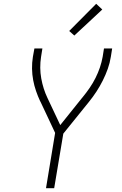

<svg xmlns="http://www.w3.org/2000/svg" viewBox="-20 -990 640 1010"><path d="M222 0 270 -291 192 -457Q192 -457 191.5 -457Q191 -457 191 -457V-458Q179 -484 169.5 -511.5Q160 -539 154.5 -568.5Q149 -598 148.5 -629Q148 -660 153 -691L161 -735H203L196 -691Q187 -633 197 -577.5Q207 -522 230 -474L297 -332L414 -478Q414 -478 414.5 -478Q415 -478 415 -478V-479Q434 -502 451.5 -527.5Q469 -553 482.5 -580Q496 -607 505.5 -635Q515 -663 520 -691L527 -735H570L563 -691Q558 -659 547 -628Q536 -597 521 -567Q506 -537 487.5 -508.5Q469 -480 447 -453L313 -287L265 0ZM371 -803 344 -827 486 -970 518 -940Z"/></svg>

Font: Iosevka Curly XLtEx
Style: Italic
Weight: 200
Width: 7
Italic angle: -9°
Monospace: yes
Designer: Belleve Invis
Foundry: Belleve Invis
Version: Version 11.1.0; ttfautohint (v1.8.3)